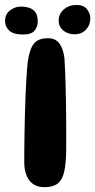

<svg xmlns="http://www.w3.org/2000/svg" viewBox="-48 -749 384 776"><path d="M132 7.5Q90.5 7.5 70.2 -20.5Q50 -48.5 50 -94Q50 -112.5 50.2 -141Q50.5 -169.5 51 -205Q51.5 -240.5 52.5 -279.5Q53.5 -318.5 55 -357.8Q56.5 -397 58.8 -433Q61 -469 64 -498Q71 -549.5 88.5 -572Q106 -594.5 145.5 -594.5Q177.5 -594.5 193 -572.2Q208.5 -550 212.5 -513Q214 -493 215.2 -463.2Q216.5 -433.5 217.2 -398.2Q218 -363 218.8 -326.2Q219.5 -289.5 219.5 -255Q219.5 -220.5 219.5 -191.8Q219.5 -163 219.5 -144.5Q219 -88.5 211.5 -55.2Q204 -22 185.2 -7.2Q166.5 7.5 132 7.5ZM45.5 -609.5Q6.5 -609.5 -10.5 -625.2Q-27.5 -641 -27.5 -663.5Q-27.5 -692.5 -6.8 -707.5Q14 -722.5 36 -722.5Q54 -722.5 69.8 -717.5Q85.5 -712.5 95 -699.5Q104.5 -686.5 104.5 -663Q104.5 -640.5 91.5 -625Q78.5 -609.5 45.5 -609.5ZM253.5 -610.5Q225.5 -610.5 207.2 -626.2Q189 -642 189 -665Q189 -693 210 -711Q231 -729 261.5 -729Q289.5 -729 303.2 -712.2Q317 -695.5 317 -674.5Q317 -648 299.5 -629.2Q282 -610.5 253.5 -610.5Z"/></svg>

Font: Gluten Medium
Style: Regular
Weight: 500
Designer: Tyler Finck
Foundry: Etcetera Type Company
Version: Version 1.300